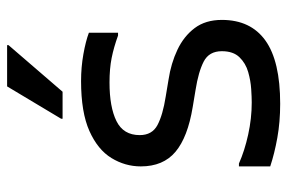

<svg xmlns="http://www.w3.org/2000/svg" viewBox="-154 -646 808 540"><g transform="rotate(-90 250.0 -376.0)"><path d="M52 -108H60Q96 -92 141.5 -82Q187 -72 232 -72Q246 -72 269.5 -73.5Q293 -75 317.5 -82Q342 -89 359 -106.5Q376 -124 376 -156Q376 -192 347 -207Q318 -222 267 -230L219 -238Q134 -252 93 -286.5Q52 -321 52 -384Q52 -428 75.5 -466.5Q99 -505 151.5 -528.5Q204 -552 292 -552Q331 -552 367.5 -545.5Q404 -539 428 -530V-448H420Q387 -460 357 -466Q327 -472 288 -472Q219 -472 179.5 -452.5Q140 -433 140 -387Q140 -352 168.5 -337Q197 -322 248 -314L296 -306Q342 -299 380 -281Q418 -263 441 -232.5Q464 -202 464 -156Q464 -75 406 -33.5Q348 8 228 8Q177 8 132.5 0Q88 -8 52 -20ZM186 -604V-608L277 -760H393V-756L262 -604Z"/></g></svg>

Font: Kufam
Style: Regular
Weight: 400
Designer: Wael Morcos, Artur Schmal
Foundry: Original Type
Version: Version 1.301; ttfautohint (v1.8.3)